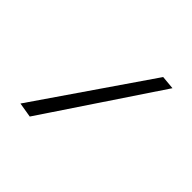

<svg xmlns="http://www.w3.org/2000/svg" viewBox="-53 -767 292 292"><g transform="rotate(-45 93.0 -620.5)"><path d="M184 -547 0 -670 4 -694 186 -569Z"/></g></svg>

Font: DM Sans Thin
Style: Regular
Weight: 100
Designer: Colophon Foundry, Jonny Pinhorn
Foundry: Colophon Foundry
Version: Version 4.004; ttfautohint (v1.8.4.7-5d5b)